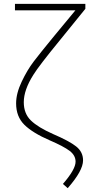

<svg xmlns="http://www.w3.org/2000/svg" viewBox="-20 -759 465 1001"><path d="M104 -226Q104 -167 141 -131Q178 -95 257 -60Q341 -24 377 4.5Q413 33 413 77Q413 131 333 222L308 200Q374 124 374 84Q374 51 343 27.5Q312 4 240 -27Q150 -66 107 -108.5Q64 -151 64 -220Q64 -272 93 -333Q122 -394 155.5 -438Q189 -482 258 -566L373 -705H58V-739H425V-713L292 -549Q183 -416 154 -369Q104 -290 104 -226Z"/></svg>

Font: Cantarell Light
Style: Regular
Weight: 300
Designer: Dave Crossland, Nikolaus Waxweiler, Florian Fecher, Jacques Le Bailly, Eben Sorkin, Alexei Vanyashin, Alexios Zavras, Em
Version: Version 0.303